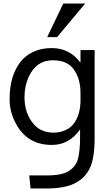

<svg xmlns="http://www.w3.org/2000/svg" viewBox="-20 -818 620 1083"><path d="M34.2 0ZM246.1 -608.4 336.9 -797.9H460.4L301.8 -608.4ZM282.2 -69.8Q319.3 -69.8 350.6 -84.5Q381.8 -99.1 399.4 -125Q434.1 -176.3 434.1 -252V-291.5Q434.6 -372.1 397 -425.3Q359.9 -478 279.8 -478H278.3H277.3Q184.6 -478 141.6 -383.8Q118.2 -332.5 118.2 -270.5Q118.2 -174.8 173.3 -114.3Q213.4 -70.3 282.2 -69.8ZM431.6 -87.9Q370.6 -0.5 272.5 -0.5Q134.3 -0.5 70.3 -119.6Q34.2 -186 34.2 -255.4Q34.2 -324.7 48.6 -374.5Q63 -424.3 91.3 -463.4Q119.6 -502.4 165.8 -524.7Q211.9 -546.9 271.5 -546.9Q372.6 -546.9 434.1 -464.4V-535.6H513.7V-38.6Q513.7 76.2 485.8 132.3Q458 188.5 400.4 216.8Q342.8 245.1 242.7 245.1H152.3L145 171.4H244.6Q246.1 171.4 247.6 171.4Q330.1 171.4 369.1 146Q409.2 120.1 420.4 75.4Q431.6 30.8 431.6 -40.5Z"/></svg>

Font: Oxygen
Style: Normal
Weight: 400
Designer: Vernon Adams
Foundry: Vernon Adams
Version: Version Release 0.2.2 webfont; ttfautohint (v0.8.52-bc40) -l